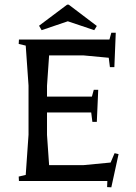

<svg xmlns="http://www.w3.org/2000/svg" viewBox="-20 -774 582 821"><path d="M445 -527 338 -537H190L181 -407V-361H373L381 -390H400L394 -253H375L370 -293H181V-197L190 -68H338L453 -79L470 -119L487 -115L456 27L438 26L439 0H61L60 -19L90 -26L102 -198V-408L90 -579L60 -586L61 -605H448L456 -634H475L469 -487H450ZM158 -645 147 -664 267 -754H274L394 -663L383 -645L270 -683Z"/></svg>

Font: Balthazar
Style: Regular
Weight: 400
Designer: Dario Manuel Muhafara
Foundry: Dario Manuel Muhafara
Version: Version 1.000